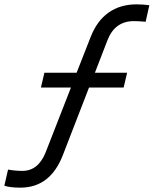

<svg xmlns="http://www.w3.org/2000/svg" viewBox="-30 -734 706 882"><path d="M656 -710 639 -634Q608 -637 585 -637Q498 -637 464 -550L406 -400H554L538 -332H379L259 -22Q201 128 64 128Q15 128 -10 119L7 45Q40 51 73 51Q146 51 180 -35L296 -332H158L174 -400H322L386 -563Q415 -638 468.5 -676Q522 -714 597 -714Q627 -714 656 -710Z"/></svg>

Font: CBA Beacon Sans
Style: Italic
Weight: 400
Italic angle: -13°
Designer: Wei Huang
Foundry: Wei Huang
Version: Version 1.002